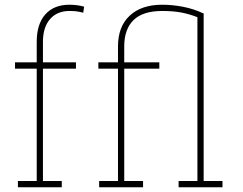

<svg xmlns="http://www.w3.org/2000/svg" viewBox="-20 -792 1029 812"><path d="M55.7 0V-26.4H135.3V-501.5H43.5V-528.3H135.3V-615.2Q135.3 -689.9 171.6 -731Q208 -772 273.4 -772Q289.6 -772 305.4 -770Q321.3 -768.1 335.9 -763.7L332 -738.3Q316.4 -742.2 304.4 -743.9Q292.5 -745.6 273.9 -745.6Q221.2 -745.6 191.4 -710.9Q161.6 -676.3 161.6 -615.2V-528.3H301.3V-501.5H161.6V-26.4H241.2V0ZM399.4 0V-26.4H479V-501.5H396V-528.3H479V-595.7Q479 -679.7 528.6 -725.8Q578.1 -772 666 -772Q709 -772 753.7 -763.4Q798.3 -754.9 838.9 -735.8H841.3V-26.4H920.9V0H735.4V-26.4H814.9V-719.2Q781.7 -732.4 747.1 -739Q712.4 -745.6 666.5 -745.6Q584 -745.6 544.7 -707Q505.4 -668.5 505.4 -595.7V-528.3H653.8V-501.5H505.4V-26.4H585V0Z"/></svg>

Font: Roboto Slab Thin
Style: Regular
Weight: 100
Designer: Google
Version: Version 2.000; ttfautohint (v1.8.1.43-b0c9)